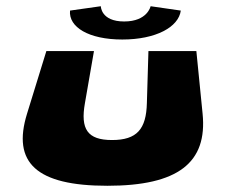

<svg xmlns="http://www.w3.org/2000/svg" viewBox="-20 -580 742 617"><path d="M561 -546C554 -493 481 -453 373 -453C265 -453 200 -493 205 -546L304 -560C304 -560 304 -511 379 -511C454 -511 464 -560 464 -560ZM67 -215C18 -57 97 17 325 17C552 17 647 -57 631 -215L611 -416H457L452 -249C450 -165 420 -130 340 -130C261 -130 238 -165 253 -249L282 -416H129Z"/></svg>

Font: Hussar Milosc
Style: Bold
Weight: 700
Foundry: Cannot Into Space Fonts
Version: Version 1.02